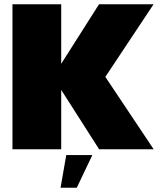

<svg xmlns="http://www.w3.org/2000/svg" viewBox="-20 -695 744 894"><path d="M38 0H265V-276.5L441.5 0H695.5L470.5 -337L695 -675H441L265 -398V-675H38ZM262 179H337.5L410 27H288.5Z"/></svg>

Font: Anybody Thin Black
Style: Regular
Weight: 900
Version: Version 1.113;gftools[0.9.25]